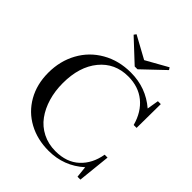

<svg xmlns="http://www.w3.org/2000/svg" viewBox="-238 -1008 1165 1165"><g transform="rotate(45 344.5 -426.0)"><path d="M384.3 -718.3 243.2 -850.1 253.9 -864.7 397.5 -786.1 537.6 -864.7 546.9 -850.1 408.2 -718.3ZM376.5 13.2Q279.8 13.2 203.4 -28.1Q127 -69.3 83.5 -145.5Q40 -221.7 40 -320.8Q40 -421.4 84.5 -502.4Q128.9 -583.5 210 -629.9Q291 -676.3 394 -676.3Q523.9 -676.3 620.1 -593.8L632.8 -668.9H657.7L655.8 -462.9H630.9Q606.9 -551.3 546.9 -599.9Q486.8 -648.4 399.4 -648.4Q285.6 -648.4 216.3 -564Q147 -479.5 147 -338.4Q147 -271 164.3 -212.4Q181.6 -153.8 213.9 -109.6Q246.1 -65.4 296.1 -40Q346.2 -14.6 407.7 -14.6Q502.9 -14.6 560.8 -68.1Q618.7 -121.6 633.8 -210.9H658.7L636.7 0H611.8L604 -73.7Q507.8 13.2 376.5 13.2Z"/></g></svg>

Font: Elstob
Style: Regular
Weight: 400
Designer: Peter S. Baker
Version: Version 1.015